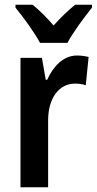

<svg xmlns="http://www.w3.org/2000/svg" viewBox="-20 -786 406 806"><path d="M148 -606H263C286 -650 335 -715 366 -754V-766H295C264 -740 238 -716 205 -679C175 -714 144 -744 117 -766H45V-754C78 -714 126 -648 148 -606ZM303 -553C246 -553 203 -507 178 -451H172L156 -543H66V0H182V-280C182 -376 229 -435 295 -435C311 -435 327 -433 340 -428L352 -547C335 -551 319 -553 303 -553Z"/></svg>

Font: Noto Sans Arabic UI Cn SmBd
Style: Regular
Weight: 600
Width: 3
Designer: Monotype Design Team, Nadine Chahine and Nizar Qandah
Foundry: Monotype Imaging Inc.
Version: Version 2.010